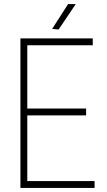

<svg xmlns="http://www.w3.org/2000/svg" viewBox="-20 -930 527 950"><path d="M81 -740H439V-706H115V-393H406V-359H115V-34H448V0H81ZM238 -787 317 -910H355L270 -784Z"/></svg>

Font: Encode Sans Compressed
Style: Thin
Weight: 100
Designer: Pablo Impallari, Andres Torresi
Foundry: Pablo Impallari, Andres Torresi
Version: Version 1.000; ttfautohint (v1.00) -l 8 -r 50 -G 200 -x 14 -